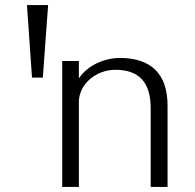

<svg xmlns="http://www.w3.org/2000/svg" viewBox="-20 -742 772 762"><path d="M171 -722H87L107 -434H150ZM293 -341C296 -411 363 -465 438 -465C531 -465 578 -416 578 -313V0H645V-323C645 -449 579 -512 456 -512C392 -512 326 -481 293 -431V-500H227V0H293Z"/></svg>

Font: Perun Light
Style: Regular
Weight: 300
Foundry: Copyright (c) Stefan Peev, Context Ltd, 2016
Version: Version 1.089